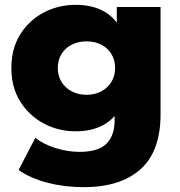

<svg xmlns="http://www.w3.org/2000/svg" viewBox="-20 -571 745 794"><path d="M326 203Q248 203 177.5 185Q107 167 57 132L126 -1Q160 26 210.5 41.5Q261 57 309 57Q386 57 420 23.5Q454 -10 454 -74V-138L464 -290L463 -443V-542H644V-99Q644 55 561 129Q478 203 326 203ZM293 -28Q221 -28 160.5 -60.5Q100 -93 63.5 -151.5Q27 -210 27 -290Q27 -370 63.5 -428.5Q100 -487 160.5 -519Q221 -551 293 -551Q362 -551 411 -523.5Q460 -496 485.5 -438Q511 -380 511 -290Q511 -200 485.5 -142Q460 -84 411 -56Q362 -28 293 -28ZM338 -179Q372 -179 398.5 -193Q425 -207 440.5 -232Q456 -257 456 -290Q456 -323 440.5 -348Q425 -373 398.5 -386.5Q372 -400 338 -400Q304 -400 277 -386.5Q250 -373 234.5 -348Q219 -323 219 -290Q219 -257 234.5 -232Q250 -207 277 -193Q304 -179 338 -179Z"/></svg>

Font: MOST Montserrat ExtraBold
Style: Regular
Weight: 800
Designer: Julieta Ulanovsky
Foundry: Julieta Ulanovsky
Version: Version 8.000;March 11, 2024;FontCreator 15.0.0.2926 64-bit